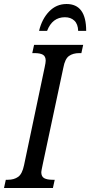

<svg xmlns="http://www.w3.org/2000/svg" viewBox="-37 -938 450 958"><path d="M-8 -41H2Q33 -41 53.5 -55.5Q74 -70 83 -114L186 -603Q191 -626 191 -635Q191 -657 177 -665Q163 -673 135 -673H124L133 -714H378L369 -673H359Q327 -673 307 -658.5Q287 -644 279 -600L176 -117Q169 -84 169 -79Q169 -57 183.5 -49Q198 -41 226 -41H236L227 0H-17ZM295 -918Q393 -918 393 -784H353Q352 -818 334 -835Q316 -852 287 -852Q224 -852 198 -784H158Q172 -843 208 -880.5Q244 -918 295 -918Z"/></svg>

Font: Noto Serif Cond
Style: Italic
Weight: 400
Width: 3
Italic angle: -12°
Designer: Monotype Design Team
Foundry: Monotype Imaging Inc.
Version: Version 1.001